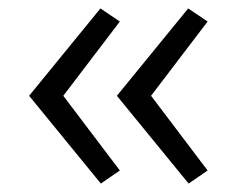

<svg xmlns="http://www.w3.org/2000/svg" viewBox="-20 -563 535 455"><path d="M218 -543 49 -336 219 -128 264 -159 130 -336 264 -512ZM257 -336 427 -128 472 -159 338 -336 472 -512 426 -543Z"/></svg>

Font: LT Wave Text Light
Style: Regular
Weight: 300
Designer: Daniel Lyons
Version: Version 2.5 (Glyphs App)